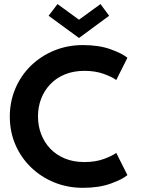

<svg xmlns="http://www.w3.org/2000/svg" viewBox="-20 -888 680 920"><path d="M385 -111.5Q437 -111.5 477.5 -126.2Q518 -141 537 -155.5L590.5 -49Q567.5 -29 511.2 -8.5Q455 12 377 12Q304 12 240.5 -13.8Q177 -39.5 129 -85.8Q81 -132 54 -194.2Q27 -256.5 27 -329Q27 -401.5 53.8 -464.2Q80.5 -527 128.5 -573.5Q176.5 -620 240.2 -646Q304 -672 377 -672Q455 -672 511.2 -651.5Q567.5 -631 590.5 -611L537 -504.5Q518 -519 477.5 -533.8Q437 -548.5 385 -548.5Q332 -548.5 290.8 -531.5Q249.5 -514.5 220.8 -484.2Q192 -454 177 -414.5Q162 -375 162 -330.5Q162 -285.5 177 -245.8Q192 -206 220.8 -175.8Q249.5 -145.5 290.8 -128.5Q332 -111.5 385 -111.5ZM358.5 -706 213 -812.5 255.5 -868.5 358.5 -793.5 461.5 -868.5 503 -812.5Z"/></svg>

Font: League Spartan Thin SemiBold
Style: Regular
Weight: 600
Version: Version 2.002